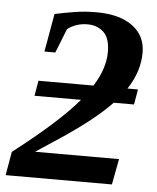

<svg xmlns="http://www.w3.org/2000/svg" viewBox="-62 -705 611 747"><g transform="rotate(5 244.0 -331.0)"><path d="M402.8 0H-12.2L3.9 -92.3Q178.2 -226.6 254.4 -317.4H72.8L83 -377H297.9Q342.3 -446.8 342.3 -512.2Q342.3 -564.9 317.9 -588.6Q293.5 -612.3 253.9 -612.3Q210.4 -612.3 176.3 -586.9L138.7 -492.2H96.2L122.6 -641.1Q163.6 -649.9 201.9 -656Q240.2 -662.1 284.2 -662.1Q375.5 -662.1 426.3 -624.5Q477.1 -586.9 477.1 -521Q477.1 -447.3 430.7 -377H471.7L461.4 -317.4H382.3Q313.5 -245.1 176.8 -155.3L93.8 -100.6H421.9Z"/></g></svg>

Font: Tinos
Style: Bold Italic
Weight: 700
Italic angle: -16.333°
Designer: Steve Matteson
Foundry: Monotype Imaging Inc.
Version: Version 1.23